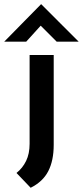

<svg xmlns="http://www.w3.org/2000/svg" viewBox="-52 -684 392 908"><path d="M93 204 26 134Q55 111 71.5 77Q88 43 88 -4V-424H202V1Q202 75 176.5 125Q151 175 93 204ZM216 -487 129 -574 159 -583 72 -487H-32L142 -664H143L320 -487Z"/></svg>

Font: Reem Kufi Fun Medium
Style: Regular
Weight: 500
Designer: Khaled Hosny
Version: Version 1.005